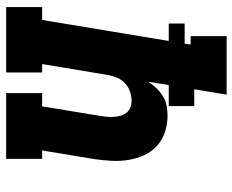

<svg xmlns="http://www.w3.org/2000/svg" viewBox="-88 -688 775 640"><g transform="rotate(90 300.0 -367.5)"><path d="M3 0V-120H46L116 -542H58V-595H125L128 -615H100V-735H295L277 -627H333V-542H263L252 -474Q262 -489 274 -501.5Q286 -514 301 -523Q316 -532 332.5 -535Q349 -538 365 -538Q394 -538 420.5 -529Q447 -520 466.5 -502Q486 -484 497 -459.5Q508 -435 512.5 -408Q517 -381 515.5 -352Q514 -323 510 -295L481 -120H509V0H290V-120H334L366 -314Q368 -326 369 -337.5Q370 -349 369 -360.5Q368 -372 365 -382.5Q362 -393 355 -401.5Q348 -410 337.5 -414Q327 -418 315 -418Q300 -418 285 -413Q270 -408 258 -397Q246 -386 239.5 -371.5Q233 -357 230 -342L193 -120H221V0Z"/></g></svg>

Font: Iosevka Curly Slab HvExObl
Style: Regular
Weight: 900
Width: 7
Italic angle: -9°
Monospace: yes
Designer: Belleve Invis
Foundry: Belleve Invis
Version: Version 11.1.0; ttfautohint (v1.8.3)